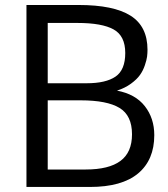

<svg xmlns="http://www.w3.org/2000/svg" viewBox="-20 -742 668 762"><path d="M169.4 -343.8V-69.3H320.3Q412.1 -69.3 458 -103.3Q503.9 -137.2 503.9 -209Q503.9 -283.7 454.3 -313.7Q404.8 -343.8 299.8 -343.8ZM169.4 -411.6H324.2Q399.9 -411.6 438.5 -438Q477.1 -464.4 477.1 -531.7Q477.1 -599.6 430.9 -625.2Q384.8 -650.9 287.6 -650.9H169.4ZM85 -722.2H292Q431.2 -722.2 498.3 -679.7Q565.4 -637.2 565.4 -544.4Q565.4 -530.8 563.7 -517.3Q562 -503.9 554.9 -482.9Q547.9 -461.9 535.6 -444.6Q523.4 -427.2 499.8 -409.9Q476.1 -392.6 444.3 -382.3Q517.1 -368.7 554.7 -320.8Q592.3 -272.9 592.3 -205.6Q592.3 -107.4 528.1 -53.7Q463.9 0 336.9 0H85Z"/></svg>

Font: Oxygen
Style: Regular
Weight: 400
Designer: Vernon Adams
Foundry: Vernon Adams
Version: Version Release 0.2.3 webfont; ttfautohint (v0.93.3-1d66) -l